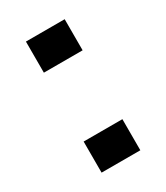

<svg xmlns="http://www.w3.org/2000/svg" viewBox="-112 -446 431 499"><g transform="rotate(-30 104.0 -196.5)"><path d="M46 -300V-393.3H162.3V-300ZM46 0V-93.3H162.3V0Z"/></g></svg>

Font: Big Shoulders Stencil Thin
Style: Regular
Weight: 100
Designer: Patric King
Foundry: XO Type Co
Version: Version 2.001